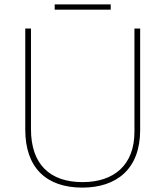

<svg xmlns="http://www.w3.org/2000/svg" viewBox="-20 -844 752 874"><path d="M484 -824H229V-800H484ZM618 -252V-714H592V-244C592 -92 498 -15 356 -15C207 -15 121 -96 121 -256V-714H95V-254C95 -81 190 10 355 10C510 10 618 -74 618 -252Z"/></svg>

Font: Noto Sans Lao UI Thin
Style: Regular
Weight: 100
Designer: Monotype Design Team
Foundry: Monotype Imaging Inc.
Version: Version 2.000